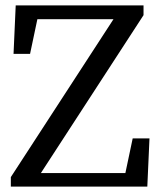

<svg xmlns="http://www.w3.org/2000/svg" viewBox="-20 -689 592 709"><path d="M532 -178 524 0H20V-35L399 -618H118L91 -490H30L38 -669H510V-633L131 -50H443L470 -178Z"/></svg>

Font: SourceSerifPro
Style: Book
Weight: 400
Designer: Frank Grießhammer
Foundry: Adobe Systems Incorporated
Version: Version 1.014;PS Version 1.0;hotconv 1.0.73;makeotf.lib2.5.5